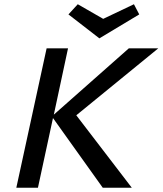

<svg xmlns="http://www.w3.org/2000/svg" viewBox="-20 -886 767 906"><path d="M637 -818 449 -705 303 -818 347 -866 467 -797 612 -866ZM727 -658 340 -342 602 0H465L230 -329L159 0H57L200 -658H301L234 -345L588 -658Z"/></svg>

Font: EauTestInfant Semibold
Style: Italic
Weight: 600
Italic angle: -12°
Designer: Christian Thalmann (Catharsis Fonts)
Version: Version 0.001;PS 000.001;hotconv 1.0.88;makeotf.lib2.5.64775